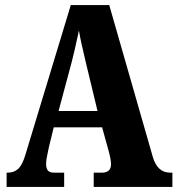

<svg xmlns="http://www.w3.org/2000/svg" viewBox="-20 -734 697 754"><path d="M6 -56H11Q35 -56 51.5 -71Q68 -86 80 -127L258 -714H409L580 -118Q598 -56 648 -56H657V0H348V-56H382Q397 -56 406.5 -64Q416 -72 416 -89Q416 -107 407 -140L381 -234H191L172 -156Q171 -149 166 -127Q161 -105 161 -91Q161 -73 168 -64.5Q175 -56 192 -56H232V0H6ZM363 -298 317 -489Q297 -571 290 -614Q272 -530 262 -492L210 -298Z"/></svg>

Font: Noto Serif CondBlack
Style: Regular
Weight: 900
Width: 3
Designer: Monotype Design Team
Foundry: Monotype Imaging Inc.
Version: Version 1.001